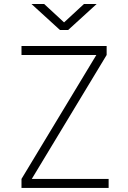

<svg xmlns="http://www.w3.org/2000/svg" viewBox="-20 -918 626 938"><path d="M85 0V-43.9L450.7 -649.4H85V-693.4H501V-649.4L135.3 -43.9H510.7V0ZM272.9 -771.5 133.8 -898.4H195.8L293 -808.6L390.1 -898.4H452.1L313 -771.5Z"/></svg>

Font: Cascadia Code NF ExtraLight
Style: Regular
Weight: 200
Monospace: yes
Designer: Aaron Bell
Foundry: Saja Typeworks
Version: Version 2404.023; ttfautohint (v1.8.4)